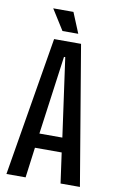

<svg xmlns="http://www.w3.org/2000/svg" viewBox="-90 -850 542 898"><g transform="rotate(10 181.0 -400.5)"><path d="M7 0 117 -660H245L356 0H264L244 -144H117L98 0ZM177 -586 126 -213H235L183 -586ZM149 -704 88 -801H184L224 -704Z"/></g></svg>

Font: Bricolage Grotesque 48pt Condensed
Style: Regular
Weight: 400
Width: 3
Designer: Mathieu Triay
Foundry: Atelier Triay
Version: Version 1.000; ttfautohint (v1.8.4.7-5d5b);gftools[0.9.32]